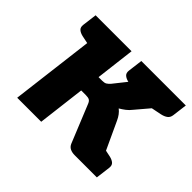

<svg xmlns="http://www.w3.org/2000/svg" viewBox="-118 -698 876 876"><g transform="rotate(45 320.0 -259.5)"><path d="M71 0 135 -519H290L267 -329H290Q305 -329 312.5 -333.5Q320 -338 329 -348L445 -494Q455 -508 467.5 -513.5Q480 -519 498 -519H640L483 -334Q473 -321 460 -311Q447 -301 433 -293Q454 -277 467 -248L582 0H442Q425 0 412.5 -6Q400 -12 394 -26L319 -210Q314 -222 306.5 -226Q299 -230 284 -230H254L226 0ZM508 -394 409 -478 414 -519H585L547 -402ZM488 0 448 -131 522 -117ZM155 -519 126 -401 83 -410Q66 -414 56.5 -422.5Q47 -431 49 -448L58 -519ZM640 -519 631 -448Q629 -431 617.5 -422.5Q606 -414 587 -410L542 -401L543 -519ZM450 -519 421 -401 378 -410Q361 -414 351.5 -422.5Q342 -431 344 -448L353 -519ZM488 0 517 -118 560 -109Q577 -105 586.5 -96.5Q596 -88 594 -71L585 0Z"/></g></svg>

Font: Aleo Black
Style: Italic
Weight: 900
Italic angle: -7°
Designer: Alessio Laiso
Foundry: Alessio Laiso
Version: Version 2.001;gftools[0.9.29]